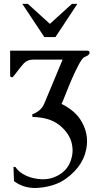

<svg xmlns="http://www.w3.org/2000/svg" viewBox="-20 -944 498 979"><path d="M93.8 -924.3H122.1L234.4 -822.3L346.7 -924.3H374.5L262.7 -754.9H206.1ZM293.9 -414.1Q365.2 -378.9 396 -324.2Q423.8 -275.9 423.8 -223.6Q423.8 -219.7 423.6 -216.1Q423.3 -212.4 423.3 -209Q415 -103.5 314.5 -31.7Q262.7 4.9 183.6 13.2Q171.4 14.6 159.7 14.6Q97.7 14.6 51.3 -20.5L48.8 -92.8H58.1Q87.9 -50.3 150.9 -35.6Q175.8 -29.8 198.2 -29.8Q238.3 -29.8 272 -47.4Q322.3 -73.2 340.3 -123.5Q350.1 -150.9 350.1 -177.2Q350.1 -198.7 343.3 -222.7Q327.6 -272 278.3 -309.6Q229.5 -345.7 145.5 -347.7L144.5 -361.3Q161.6 -366.7 179.2 -380.4Q196.8 -394 205.6 -415.5L299.3 -640.1H149.4Q120.1 -640.1 102.1 -621.6Q84.5 -602.5 60.1 -569.3Q45.9 -549.8 42 -549.8Q31.7 -549.8 31.7 -560.1V-685.5H426.3Q436.5 -685.5 436.5 -675.3Q436.5 -662.6 412.1 -653.8Q400.4 -649.4 382.6 -616.5Q364.7 -583.5 347.2 -543Q329.6 -502.4 314.9 -464.8Q300.3 -427.2 293.9 -414.1Z"/></svg>

Font: Caudex
Style: Regular
Weight: 400
Version: Version 1.04